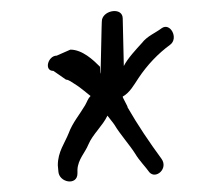

<svg xmlns="http://www.w3.org/2000/svg" viewBox="-20 -508 377 352"><path d="M78 -378 101 -362C106 -362 112 -357 117 -354C127 -348 137 -339 146 -332C141 -327 140 -322 136 -315C126 -298 113 -283 106 -264C99 -246 86 -230 86 -205C86 -204 87 -195 87 -194C88 -173 122 -167 122 -190V-197C123 -216 136 -228 142 -243C150 -262 168 -277 177 -296C182 -289 186 -285 190 -279C200 -262 218 -242 228 -226C235 -214 247 -202 254 -192C266 -179 289 -199 276 -217C254 -247 233 -278 214 -311C215 -312 204 -330 205 -331C218 -338 226 -353 234 -365C250 -389 270 -410 292 -426C308 -438 292 -468 276 -456C264 -447 250 -442 240 -429C230 -418 214 -401 207 -387L205 -474C205 -495 171 -490 167 -472C166 -472 165 -373 164 -373C163 -374 164 -385 163 -386C151 -398 131 -417 109 -417L84 -406C68 -406 60 -378 78 -378Z"/></svg>

Font: Photofail
Style: Regular
Weight: 400
Foundry: Cannot Into Space Fonts
Version: Version 0.97